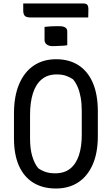

<svg xmlns="http://www.w3.org/2000/svg" viewBox="-20 -1059 640 1099"><path d="M235 -905Q245 -906 255.5 -907Q266 -908 277.5 -908.5Q289 -909 300 -909Q311 -909 322 -909Q341 -909 353 -902Q365 -895 365 -879V-800Q355 -798 344.5 -797.5Q334 -797 323.5 -796.5Q313 -796 302 -795.5Q291 -795 280 -795Q260 -795 247.5 -804.5Q235 -814 235 -829ZM301 -720Q376 -720 429.5 -685.5Q483 -651 511.5 -584.5Q540 -518 540 -421V-280Q540 -184 510.5 -117Q481 -50 427.5 -15Q374 20 300 20Q225 20 171 -13Q117 -46 88.5 -110Q60 -174 60 -267V-409Q60 -508 89.5 -577.5Q119 -647 173 -683.5Q227 -720 301 -720ZM152 -265Q152 -206 165 -163.5Q178 -121 199 -96Q219 -82 242 -74.5Q265 -67 296 -67Q348 -67 381.5 -93.5Q415 -120 431.5 -169.5Q448 -219 448 -287V-423Q448 -466 442 -500Q436 -534 425 -560Q414 -586 398 -605Q379 -618 357 -625.5Q335 -633 304 -633Q253 -633 219 -605Q185 -577 168.5 -525Q152 -473 152 -401ZM113 -1039H459Q474 -1039 480 -1031Q486 -1023 486 -1008Q486 -995 485.5 -983Q485 -971 485 -959H156Q139 -959 130 -963Q121 -967 117 -976Q113 -985 113 -997Q113 -1008 113 -1018Q113 -1028 113 -1039Z"/></svg>

Font: Rec Mono Semicasual
Style: Regular
Weight: 400
Version: Version 1.085; ttfautohint (v1.8.4.7-5d5b)